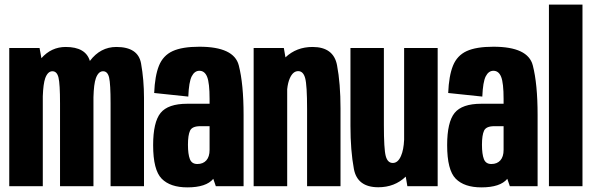

<svg xmlns="http://www.w3.org/2000/svg" viewBox="-20 -805 2566 830"><path d="M20 0V-597.5H151L159 -553.5Q202 -602 264 -602Q350.5 -602 368.5 -541.5Q414 -602 483 -602Q577 -602 589.8 -530.8Q602.5 -459.5 602.5 -382V0H458V-359Q458 -441.5 451.8 -469.2Q445.5 -497 425.5 -497Q405.5 -497 394.5 -467Q385.5 -442 384 -384.5Q384 -383.5 384 -382V0H239.5V-359Q239.5 -441.5 233 -469.2Q226.5 -497 206.5 -497Q186.5 -497 175.5 -467Q167 -443 165 -389V0Z M913 0 902 -32Q871.5 5 790 5Q716 5 679 -32.5Q642 -70 642 -177.5Q642 -277 674.2 -316.8Q706.5 -356.5 789.5 -356.5H886V-377Q886 -446 875.5 -472.5Q865 -499 842 -499Q821 -499 808.8 -475Q796.5 -451 794 -387.5L646.5 -403Q649.5 -477 667.2 -521Q685 -565 726.2 -584Q767.5 -603 842 -603Q991.5 -603 1012.2 -522.5Q1033 -442 1033 -308V0ZM886 -157V-259.5H845.5Q810.5 -259.5 801.5 -240Q792.5 -220.5 792.5 -179.5Q792.5 -138.5 800.8 -117.2Q809 -96 833 -96Q858 -96 872 -111.8Q886 -127.5 886 -157Z M1076.5 0V-597.5H1207L1214 -557Q1261.5 -602 1331 -602Q1422 -602 1437 -523Q1452 -444 1452 -336.5V0H1307.5V-333.5Q1307.5 -437 1299.2 -467.2Q1291 -497.5 1269 -497.5Q1246.5 -497.5 1233 -467Q1224.5 -448 1221.5 -419.5V0Z M1741 0 1734 -41.5Q1686 4.5 1615.5 4.5Q1524.5 4.5 1509.8 -74.8Q1495 -154 1495 -261V-597.5H1639.5V-264Q1639.5 -160.5 1647.5 -130.5Q1655.5 -100.5 1678 -100.5Q1700.5 -100.5 1713.5 -131Q1725 -157 1727 -201V-597.5H1872V0Z M2184 0 2173 -32Q2142.5 5 2061 5Q1987 5 1950 -32.5Q1913 -70 1913 -177.5Q1913 -277 1945.2 -316.8Q1977.5 -356.5 2060.5 -356.5H2157V-377Q2157 -446 2146.5 -472.5Q2136 -499 2113 -499Q2092 -499 2079.8 -475Q2067.5 -451 2065 -387.5L1917.5 -403Q1920.5 -477 1938.2 -521Q1956 -565 1997.2 -584Q2038.5 -603 2113 -603Q2262.5 -603 2283.2 -522.5Q2304 -442 2304 -308V0ZM2157 -157V-259.5H2116.5Q2081.5 -259.5 2072.5 -240Q2063.5 -220.5 2063.5 -179.5Q2063.5 -138.5 2071.8 -117.2Q2080 -96 2104 -96Q2129 -96 2143 -111.8Q2157 -127.5 2157 -157Z M2353 0V-785H2498V0Z"/></svg>

Font: Anybody Condensed Regular
Style: Bold
Weight: 700
Width: 3
Designer: Tyler Finck
Foundry: Etcetera Type Company
Version: Version 1.010; ttfautohint (v1.8.3) -l 8 -r 50 -G 200 -x 14 